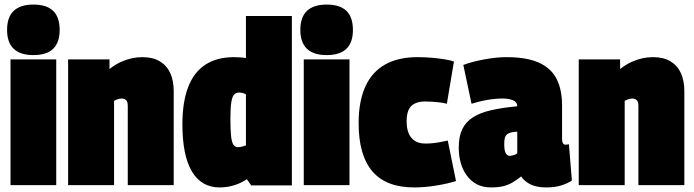

<svg xmlns="http://www.w3.org/2000/svg" viewBox="-20 -810 3038 840"><path d="M126 -569Q69 -569 40 -596.5Q11 -624 11 -679Q11 -735 40 -762.5Q69 -790 126 -790Q184 -790 212.5 -762.5Q241 -735 241 -679Q241 -624 212.5 -596.5Q184 -569 126 -569ZM26 0V-550H226V0Z M278 0V-550H459V-508Q486 -529 510 -539.5Q534 -550 556.5 -555Q579 -560 603 -560Q649 -560 679.5 -541.5Q710 -523 725 -490Q740 -457 740 -411V0H539V-346Q539 -366 531 -372.5Q523 -379 513 -379Q508 -379 502.5 -378Q497 -377 491 -374.5Q485 -372 479 -369V0Z M1079 1 1060 -26Q1035 -9 1004.5 0.5Q974 10 941 10Q861 10 819.5 -60Q778 -130 778 -266Q778 -363 803 -428.5Q828 -494 878.5 -527Q929 -560 1004 -560Q1016 -560 1030.5 -559Q1045 -558 1056 -556V-740H1257V1ZM1056 -174V-397Q1048 -402 1040.5 -403.5Q1033 -405 1025 -405Q1012 -405 1004 -396Q996 -387 992 -363Q988 -339 988 -292Q988 -241 991 -214Q994 -187 1001.5 -176.5Q1009 -166 1020 -166Q1026 -166 1031.5 -167Q1037 -168 1044 -170Q1051 -172 1056 -174Z M1409 -569Q1352 -569 1323 -596.5Q1294 -624 1294 -679Q1294 -735 1323 -762.5Q1352 -790 1409 -790Q1467 -790 1495.5 -762.5Q1524 -735 1524 -679Q1524 -624 1495.5 -596.5Q1467 -569 1409 -569ZM1309 0V-550H1509V0Z M1549 -271Q1549 -366 1578 -430.5Q1607 -495 1664.5 -527.5Q1722 -560 1807 -560Q1837 -560 1866.5 -557.5Q1896 -555 1922 -551Q1948 -547 1966 -541L1935 -356Q1920 -360 1904 -362Q1888 -364 1872 -365Q1856 -366 1840 -366Q1813 -366 1794.5 -357Q1776 -348 1767.5 -329Q1759 -310 1759 -279Q1759 -247 1768.5 -225.5Q1778 -204 1796 -193Q1814 -182 1841 -182Q1857 -182 1872.5 -183.5Q1888 -185 1904 -188Q1920 -191 1939 -195L1975 -18Q1941 -7 1890.5 1.5Q1840 10 1792 10Q1669 10 1609 -60.5Q1549 -131 1549 -271Z M1987 -164Q1987 -213 2002.5 -245Q2018 -277 2049.5 -297Q2081 -317 2129.5 -328Q2178 -339 2243 -345V-346Q2243 -363 2225 -371Q2207 -379 2179 -379Q2162 -379 2141.5 -377Q2121 -375 2096.5 -370Q2072 -365 2043 -356L2007 -526Q2048 -541 2100.5 -550.5Q2153 -560 2195 -560Q2285 -560 2338.5 -535.5Q2392 -511 2415.5 -464Q2439 -417 2439 -349V-205Q2439 -188 2443.5 -182.5Q2448 -177 2452 -177Q2456 -177 2461 -177.5Q2466 -178 2469 -179L2482 -20Q2462 -7 2434.5 1.5Q2407 10 2370 10Q2329 10 2302.5 -2.5Q2276 -15 2260 -38Q2240 -22 2221 -11Q2202 0 2180 5Q2158 10 2128 10Q2093 10 2067 -3.5Q2041 -17 2023 -41Q2005 -65 1996 -96.5Q1987 -128 1987 -164ZM2186 -180Q2186 -150 2193 -139Q2200 -128 2210 -128Q2214 -128 2220.5 -129.5Q2227 -131 2233.5 -133.5Q2240 -136 2243 -140V-234Q2227 -233 2216 -230.5Q2205 -228 2198 -222Q2191 -216 2188.5 -206Q2186 -196 2186 -180Z M2512 0V-550H2693V-508Q2720 -529 2744 -539.5Q2768 -550 2790.5 -555Q2813 -560 2837 -560Q2883 -560 2913.5 -541.5Q2944 -523 2959 -490Q2974 -457 2974 -411V0H2773V-346Q2773 -366 2765 -372.5Q2757 -379 2747 -379Q2742 -379 2736.5 -378Q2731 -377 2725 -374.5Q2719 -372 2713 -369V0Z"/></svg>

Font: Georama SemiCondensed Black
Style: Regular
Weight: 900
Width: 4
Designer: Jean-Baptiste Levee
Foundry: Production Type
Version: Version 1.001